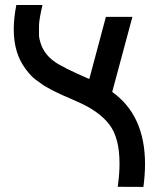

<svg xmlns="http://www.w3.org/2000/svg" viewBox="-20 -738 622 757"><path d="M422.4 -375.5Q551.8 -283.2 551.8 -91.3Q551.8 -48.3 545.4 -1L444.3 -1.5L445.8 -14.2Q451.2 -55.7 451.2 -91.8V-94.2Q451.2 -194.8 410.9 -247.3Q370.6 -299.8 285.6 -336.9Q234.9 -358.9 226.1 -363Q217.3 -367.2 203.1 -373.8Q189 -380.4 183.6 -383.5Q178.2 -386.7 165.5 -393.6Q152.8 -400.4 146.5 -405.3Q140.1 -410.2 121.8 -423.1Q103.5 -436 81.1 -465.8Q34.2 -527.8 34.2 -622.6Q34.2 -666.5 44.4 -718.3H147.5Q133.8 -659.7 133.8 -636.7V-598.6Q133.8 -587.9 140.1 -567.9Q156.7 -515.6 211.4 -484.4Q243.7 -465.8 282.2 -448.7Q320.8 -431.6 332 -426.3L397.5 -671.4H502Z"/></svg>

Font: Kultigin
Style: Regular
Weight: 400
Designer: facebook.com/biligbitig
Foundry: facebook.com/biligbitig
Version: Version 1.0